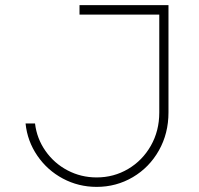

<svg xmlns="http://www.w3.org/2000/svg" viewBox="-20 -716 780 751"><path d="M80 -233H117Q124 -174 158 -125.5Q192 -77 244.5 -49.5Q297 -22 358 -22Q425 -22 481 -55Q537 -88 570 -146Q603 -204 603 -276V-659H291V-696H639V-276Q639 -194 601.5 -127.5Q564 -61 499.5 -23Q435 15 358 15Q287 15 226 -17.5Q165 -50 126 -107Q87 -164 80 -233Z"/></svg>

Font: Major Mono Display
Style: Regular
Weight: 400
Designer: Emre Parlak
Foundry: Emre Parlak
Version: Version 2.000; ttfautohint (v1.8) -l 8 -r 50 -G 200 -x 14 -D